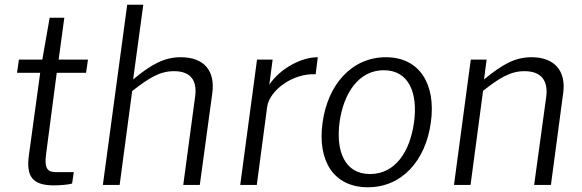

<svg xmlns="http://www.w3.org/2000/svg" viewBox="-20 -782 2463 812"><path d="M352 -530H228L252 -707H190L159 -530H60L52 -474H150L102 -124C91 -39 114 2 208 2C232 2 272 -1 285 -6L292 -54H217C183 -54 166 -67 175 -131L220 -474H344Z M486 0 539 -397C611 -453 656 -481 716 -481C788 -481 815 -440 805 -372L755 0H825L878 -389C890 -480 846 -540 744 -540C675 -540 620 -510 543 -446L586 -762H518L415 0Z M1066 0 1110 -331C1120 -399 1217 -473 1315 -468L1324 -540C1252 -540 1164 -491 1119 -424L1133 -530H1067L996 0Z M1536 10C1680 10 1780 -103 1802 -263C1825 -425 1755 -540 1612 -540C1469 -540 1366 -426 1344 -262C1322 -102 1391 10 1536 10ZM1545 -46C1438 -46 1400 -142 1416 -265C1433 -388 1497 -485 1603 -485C1709 -485 1748 -389 1731 -265C1714 -141 1652 -46 1545 -46Z M1970 0 2023 -398C2092 -452 2138 -481 2198 -481C2270 -481 2299 -440 2290 -372L2239 0H2310L2362 -390C2374 -479 2328 -540 2228 -540C2156 -540 2103 -508 2027 -446L2038 -530H1971L1900 0Z"/></svg>

Font: Cheyenne Sans Light
Style: Italic
Weight: 300
Italic angle: -8.13011°
Designer: The Public Sans project authors (U.S. Web Design System), Libre Franklin designed by Pablo Impallari and Rodrigo Fuenzal
Foundry: The Cheyenne Sans Project Authors
Version: Version 2.007